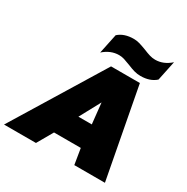

<svg xmlns="http://www.w3.org/2000/svg" viewBox="-243 -1114 1261 1292"><g transform="rotate(30 387.5 -468.0)"><path d="M489 -768Q458 -780 439 -786Q420 -792 399 -792Q334 -792 279 -743L311 -896Q355 -936 430 -936Q452 -936 473.5 -930Q495 -924 529 -911Q558 -899 579.5 -892.5Q601 -886 623 -886Q687 -886 742 -935L710 -782Q666 -742 592 -742Q567 -742 543.5 -748.5Q520 -755 489 -768ZM389 -699H613L745 0H507L487 -122H279L209 0H-39ZM472 -296 455 -457 368 -296Z"/></g></svg>

Font: Prompt Black
Style: Italic
Weight: 900
Italic angle: -12°
Designer: Katatrad Team
Foundry: CadsonDemak
Version: Version 1.001